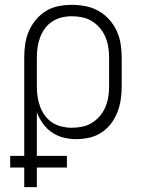

<svg xmlns="http://www.w3.org/2000/svg" viewBox="-20 -562 590 792"><path d="M80 210V129H22V81H80V-325Q80 -353 84 -380.5Q88 -408 99 -433.5Q110 -459 128 -480.5Q146 -502 169.5 -516.5Q193 -531 220.5 -536.5Q248 -542 276 -542Q305 -542 333 -536.5Q361 -531 385.5 -517.5Q410 -504 429.5 -482.5Q449 -461 461 -435.5Q473 -410 477.5 -381.5Q482 -353 482 -325V-205Q482 -178 478 -151Q474 -124 464 -98.5Q454 -73 437.5 -51.5Q421 -30 398 -15Q375 0 348 6Q321 12 294 12Q268 12 242 5.5Q216 -1 194 -16Q172 -31 156.5 -53Q141 -75 132 -99V81H256V129H132V210ZM276 -35Q298 -35 319.5 -39.5Q341 -44 359.5 -55.5Q378 -67 392 -83.5Q406 -100 414.5 -120Q423 -140 426.5 -161.5Q430 -183 430 -205V-325Q430 -347 426.5 -368.5Q423 -390 414.5 -410Q406 -430 392 -446.5Q378 -463 359.5 -474.5Q341 -486 319.5 -490.5Q298 -495 276 -495Q255 -495 234.5 -490Q214 -485 196 -473.5Q178 -462 165.5 -445Q153 -428 145.5 -408Q138 -388 135 -367Q132 -346 132 -325V-205Q132 -184 135 -163Q138 -142 145.5 -122Q153 -102 165.5 -85Q178 -68 195.5 -56.5Q213 -45 234 -40Q255 -35 276 -35Z"/></svg>

Font: Lode Dark Term
Style: Regular
Weight: 400
Monospace: yes
Designer: Belleve Invis
Foundry: Belleve Invis
Version: Version 29.2.0